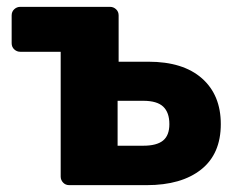

<svg xmlns="http://www.w3.org/2000/svg" viewBox="-20 -540 689 560"><path d="M182 0Q171 0 164 -7.5Q157 -15 157 -25V-389H39Q29 -389 21.5 -396Q14 -403 14 -414V-495Q14 -506 21.5 -513Q29 -520 39 -520H301Q311 -520 318.5 -513Q326 -506 326 -495V-360H413Q514 -360 569 -311.5Q624 -263 624 -178Q624 -91 566.5 -45.5Q509 0 408 0ZM323 -115H398Q437 -115 455.5 -130Q474 -145 474 -178Q474 -212 456 -229Q438 -246 398 -246H323Z"/></svg>

Font: DVN-Rubik
Style: Bold
Weight: 700
Designer: Hubert and Fischer
Foundry: Hubert & Fischer
Version: Version 2.102